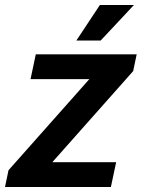

<svg xmlns="http://www.w3.org/2000/svg" viewBox="-59 -747 570 767"><path d="M-39 0 -25 -67 298 -431H63L84 -530H487L473 -463L150 -99H405L384 0ZM246 -585 340 -727H476L343 -585Z"/></svg>

Font: Radio Canada Big Medium
Style: Italic
Weight: 500
Italic angle: -12°
Designer: Étienne Aubert Bonn
Foundry: Coppers and Brasses
Version: Version 1.001